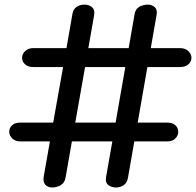

<svg xmlns="http://www.w3.org/2000/svg" viewBox="-20 -832 870 852"><path d="M212 0Q193 0 181.5 -12Q170 -24 174 -48.5L201.5 -204.5H70.5Q48 -204.5 34.5 -217.5Q21 -230.5 21 -247.5Q21 -264.5 33.8 -276.2Q46.5 -288 70.5 -288H216L260 -534.5H128Q104.5 -534.5 91.2 -546.5Q78 -558.5 78 -575.5Q78 -592 91.5 -605.2Q105 -618.5 128 -618.5H275L301.5 -770.5Q305.5 -792.5 320.5 -802Q335.5 -811.5 355 -811.5Q375 -811.5 388.2 -800.2Q401.5 -789 398 -766.5L372 -618.5H551L577.5 -770.5Q581.5 -793 599 -802.2Q616.5 -811.5 635.5 -811.5Q653 -811.5 666 -800.8Q679 -790 675 -766.5L649 -618.5H778.5Q802.5 -618.5 816 -605.2Q829.5 -592 829.5 -575.5Q829.5 -558.5 816 -546.5Q802.5 -534.5 778.5 -534.5H634L591 -288H722Q745.5 -288 758.2 -276.2Q771 -264.5 771 -247.5Q771 -230.5 758 -217.5Q745 -204.5 722 -204.5H576L548 -44Q544 -20.5 528.8 -10.2Q513.5 0 494.5 0Q475 0 460.5 -11Q446 -22 451 -48.5L478.5 -204.5H299L271 -44Q267 -20 248.8 -10Q230.5 0 212 0ZM314 -288H493L536 -534.5H357.5Z"/></svg>

Font: Edu AU VIC WA NT Hand Medium
Style: Regular
Weight: 500
Version: Version 1.001